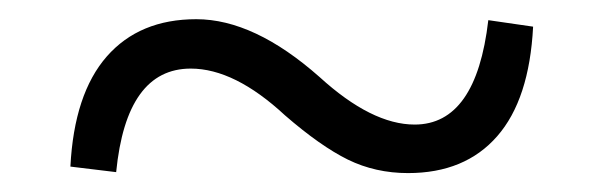

<svg xmlns="http://www.w3.org/2000/svg" viewBox="-20 -482 631 201"><path d="M314.5 -401.4Q369.1 -351.6 414.1 -351.6Q478.5 -351.6 491.2 -460.9L538.1 -454.1Q534.2 -377.9 500.5 -339.4Q466.8 -300.8 407.2 -300.8Q373 -300.8 344.2 -314.9Q315.4 -329.1 278.3 -361.3Q225.6 -410.2 179.7 -410.2Q112.3 -410.2 101.6 -301.8L53.7 -307.6Q57.6 -383.8 91.8 -422.9Q126 -461.9 185.5 -461.9Q246.1 -461.9 314.5 -401.4Z"/></svg>

Font: Bpmf Zihi Serif SemiBold
Style: SemiBold
Weight: 600
Foundry: But Ko
Version: Version 1.320